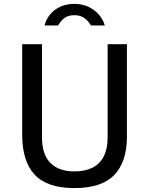

<svg xmlns="http://www.w3.org/2000/svg" viewBox="-20 -948 744 978"><path d="M359.5 10Q220.2 10 156.7 -58.2Q93.1 -126.5 93.1 -261.5V-723H193.9V-247.9Q193.9 -161.8 236.5 -118.3Q279.2 -74.9 359.5 -74.9Q413.2 -74.9 450.9 -93.8Q488.6 -112.8 508.4 -151.4Q528.2 -190.1 528.2 -247.9V-723H626.5V-252.1Q626.5 -123.4 562 -56.7Q497.6 10 359.5 10ZM358.9 -928.2Q319.5 -928.2 288 -914.2Q256.4 -900.1 235.8 -875.2Q215.2 -850.4 206.9 -818.2H275.6Q277.8 -822.1 279.1 -823.4Q291.7 -844.1 310 -857.4Q328.3 -870.6 358.9 -870.6Q389.8 -870.6 409.7 -856Q429.7 -841.4 443.6 -818.2H514Q505.3 -848.2 483.9 -873.2Q462.6 -898.2 430.6 -913.2Q398.6 -928.2 358.9 -928.2Z"/></svg>

Font: Public Sans VF
Style: Regular
Weight: 400
Designer: Pablo Impallari, Rodrigo Fuenzalida (Modified by Dan O. Williams and USWDS)
Version: Version 1.003